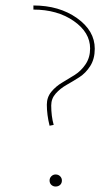

<svg xmlns="http://www.w3.org/2000/svg" viewBox="-20 -678 405 701"><path d="M161 -219Q151 -259 151 -296Q151 -323 167.5 -343Q184 -363 207 -376.5Q230 -390 253 -404.5Q276 -419 292.5 -443.5Q309 -468 309 -501Q309 -560 249 -601.5Q189 -643 102 -643V-658Q196 -658 261 -612Q326 -566 326 -500Q326 -463 309.5 -437Q293 -411 269.5 -396Q246 -381 223 -368Q200 -355 183.5 -336.5Q167 -318 167 -293Q167 -254 176 -222ZM183 3Q174 3 167.5 -3Q161 -9 161 -19Q161 -28 167.5 -34.5Q174 -41 183 -41Q193 -41 199.5 -34.5Q206 -28 206 -19Q206 -9 199.5 -3Q193 3 183 3Z"/></svg>

Font: EauTestSC Thin
Style: Regular
Weight: 250
Designer: Christian Thalmann (Catharsis Fonts)
Version: Version 0.001;PS 000.001;hotconv 1.0.88;makeotf.lib2.5.64775